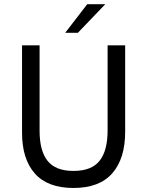

<svg xmlns="http://www.w3.org/2000/svg" viewBox="-20 -912 721 940"><path d="M299.3 -751.5 407.2 -891.6H495.6L361.3 -751.5ZM339.8 8.3Q213.4 8.3 150.6 -62.5Q87.9 -133.3 87.9 -262.2V-689.9H173.8V-271.5Q173.8 -173.8 212.9 -124.5Q252 -75.2 339.8 -75.2Q428.2 -75.2 467.5 -124.8Q506.8 -174.3 506.8 -273.4V-689.9H592.8V-267.1Q592.8 -135.7 529.8 -63.7Q466.8 8.3 339.8 8.3Z"/></svg>

Font: HK Grotesk Medium Legacy
Style: Regular
Weight: 500
Designer: Alfredo Marco Pradil
Foundry: Hanken Design Co.
Version: Version 2.022;PS 002.022;hotconv 1.0.88;makeotf.lib2.5.64775